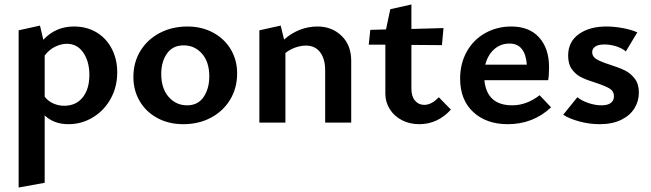

<svg xmlns="http://www.w3.org/2000/svg" viewBox="-20 -546 2898 855"><path d="M502 -224Q502 -159 473 -106.5Q444 -54 394 -23.5Q344 7 285 7Q220 7 179 -32V268L63 289V-411L158 -432L173 -369Q228 -428 309 -428Q367 -428 410.5 -401.5Q454 -375 478 -328.5Q502 -282 502 -224ZM378 -213Q378 -272 351 -311.5Q324 -351 278 -351Q253 -351 226.5 -338.5Q200 -326 179 -299V-115Q195 -95 218 -85Q241 -75 266 -75Q318 -75 348 -112Q378 -149 378 -213Z M574 -203Q574 -268 605 -319Q636 -370 691 -399Q746 -428 815 -428Q878 -428 928.5 -401Q979 -374 1007.5 -326.5Q1036 -279 1036 -219Q1036 -154 1005 -102.5Q974 -51 919.5 -22Q865 7 796 7Q732 7 681.5 -20Q631 -47 602.5 -95Q574 -143 574 -203ZM912 -206Q912 -270 879.5 -307Q847 -344 798 -344Q749 -344 723.5 -307.5Q698 -271 698 -217Q698 -152 731 -114.5Q764 -77 813 -77Q862 -77 887 -114.5Q912 -152 912 -206Z M1544 -275V0H1428V-233Q1428 -284 1405.5 -313.5Q1383 -343 1343 -343Q1320 -343 1295.5 -334.5Q1271 -326 1251 -310V0H1135V-411L1230 -432L1245 -370Q1312 -428 1394 -428Q1458 -428 1501 -386.5Q1544 -345 1544 -275Z M1988 -58Q1929 7 1847 7Q1805 7 1770.5 -10.5Q1736 -28 1716 -59.5Q1696 -91 1696 -129V-347H1622L1629 -413L1699 -415L1718 -505L1812 -526V-417L1955 -421L1948 -345L1812 -346V-151Q1812 -117 1828 -98Q1844 -79 1869 -79Q1902 -79 1934 -113Z M2434 -68Q2354 7 2241 7Q2146 7 2087.5 -47Q2029 -101 2029 -196Q2029 -263 2058.5 -316Q2088 -369 2140.5 -398.5Q2193 -428 2257 -428Q2337 -428 2381 -379Q2425 -330 2425 -247Q2425 -209 2421 -189H2137Q2148 -77 2261 -77Q2325 -77 2383 -122ZM2141 -258H2326Q2323 -303 2304 -327.5Q2285 -352 2249 -352Q2209 -352 2180.5 -326.5Q2152 -301 2141 -258Z M2488 -35 2551 -113Q2571 -97 2601 -87Q2631 -77 2658 -77Q2687 -77 2700.5 -88Q2714 -99 2714 -117Q2714 -140 2695 -151.5Q2676 -163 2634 -177Q2595 -189 2570 -201Q2545 -213 2527.5 -236.5Q2510 -260 2510 -298Q2510 -360 2557.5 -394Q2605 -428 2680 -428Q2715 -428 2753 -421Q2791 -414 2818 -402L2767 -317Q2749 -332 2723 -340Q2697 -348 2672 -348Q2644 -348 2630.5 -338.5Q2617 -329 2617 -314Q2617 -294 2636 -282.5Q2655 -271 2696 -258Q2737 -245 2762.5 -232.5Q2788 -220 2806.5 -196Q2825 -172 2825 -134Q2825 -96 2805.5 -64Q2786 -32 2746.5 -12.5Q2707 7 2650 7Q2605 7 2560.5 -5Q2516 -17 2488 -35Z"/></svg>

Font: Ysabeau Infant
Style: Bold
Weight: 700
Designer: Christian Thalmann (Catharsis Fonts)
Version: Version 0.003